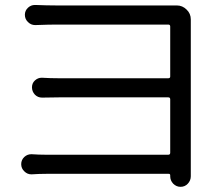

<svg xmlns="http://www.w3.org/2000/svg" viewBox="-20 -719 840 765"><path d="M740.2 -16.6Q740.2 0 728.5 12.7Q716.8 25.4 699.2 25.4Q682.6 25.4 669.9 12.7Q658.2 0 658.2 -16.6Q658.2 -17.6 658.2 -17.6Q658.2 -18.6 658.2 -20.5Q658.2 -26.4 652.3 -26.4H165Q136.7 -26.4 106.4 -24.4Q105.5 -24.4 104.5 -24.4Q88.9 -24.4 77.1 -36.1Q64.5 -47.9 64.5 -64.9Q64.5 -82 77.1 -93.8Q88.9 -104.5 104.5 -104.5Q105.5 -104.5 106.4 -104.5Q134.8 -102.5 164.1 -102.5H650.4Q658.2 -102.5 658.2 -110.4V-323.2Q658.2 -331.1 650.4 -331.1H216.8Q192.4 -331.1 148.4 -330.1Q147.5 -330.1 147.5 -330.1Q130.9 -330.1 119.1 -341.8Q107.4 -354.5 107.4 -371.1Q107.4 -387.7 119.1 -398.4Q130.9 -409.2 145.5 -409.2Q146.5 -409.2 148.4 -409.2Q180.7 -407.2 214.8 -407.2H650.4Q658.2 -407.2 658.2 -414.1V-613.3Q658.2 -621.1 650.4 -621.1H204.1Q176.8 -621.1 121.1 -619.1Q120.1 -619.1 120.1 -619.1Q103.5 -619.1 91.8 -630.9Q79.1 -642.6 79.1 -660.2Q79.1 -676.8 91.8 -688.5Q103.5 -699.2 119.1 -699.2Q120.1 -699.2 121.1 -699.2Q167 -697.3 204.1 -697.3H670.9Q677.7 -697.3 683.6 -697.3Q683.6 -697.3 684.6 -697.3Q707 -697.3 723.6 -680.7Q740.2 -665 740.2 -641.6V-638.7V-35.2Z"/></svg>

Font: Gen Jyuu Gothic P Regular
Style: Regular
Weight: 400
Designer: [Source Han Sans]
Ryoko NISHIZUKA  (kana & ideographs); Paul D. Hunt (Latin, Greek & Cyrillic); Wenlong ZHANG  (bopomofo
Version: Version 1.002.20150607